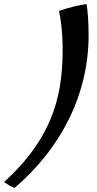

<svg xmlns="http://www.w3.org/2000/svg" viewBox="-80 -801 480 947"><path d="M211 -747C221 -704 229 -631 229 -567C229 -367 203 -142 -60 97C-44 108 -30 117 -8 126C219 -68 357 -333 357 -627C357 -691 353 -746 347 -781C309 -775 267 -767 211 -747Z"/></svg>

Font: Yesteryear
Style: Regular
Weight: 400
Designer: Astigmatic (AOETI)
Foundry: Astigmatic (AOETI)
Version: Version 1.000